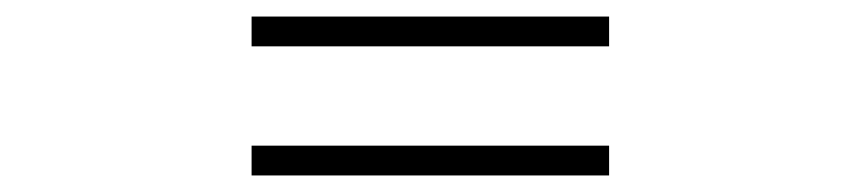

<svg xmlns="http://www.w3.org/2000/svg" viewBox="-20 -496 1040 232"><path d="M284 -476V-440H716V-476ZM284 -320V-284H716V-320Z"/></svg>

Font: Noto Sans CJK HK
Style: Regular
Weight: 400
Designer: Ryoko NISHIZUKA 西塚涼子 (kana, bopomofo & ideographs); Paul D. Hunt (Latin, Greek & Cyrillic); Sandoll Communications 산돌커뮤니
Foundry: Adobe
Version: Version 2.004;hotconv 1.0.118;makeotfexe 2.5.65603